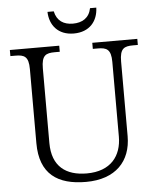

<svg xmlns="http://www.w3.org/2000/svg" viewBox="-60 -946 820 1007"><g transform="rotate(-5 350.0 -443.0)"><path d="M356 -771C440 -771 483 -826 485 -896H452C442 -845 405 -823 356 -823C307 -823 272 -845 261 -896H228C230 -826 273 -771 356 -771ZM352 10C509 10 590 -79 590 -210V-603C590 -672 613 -682 660 -682H685V-714H448V-682H474C520 -682 544 -672 544 -605V-212C544 -111 487 -34 360 -34C251 -34 178 -86 178 -210V-603C178 -672 201 -682 248 -682H274V-714H14V-682H40C87 -682 110 -672 110 -605V-215C110 -52 203 10 352 10Z"/></g></svg>

Font: Noto Serif Bengali Light
Style: Regular
Weight: 300
Designer: Juan Bruce, Universal Thirst, Indian Type Foundry and the Monotype Design Team.
Foundry: Monotype Imaging Inc.
Version: Version 2.003